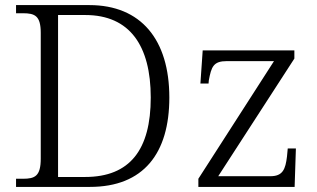

<svg xmlns="http://www.w3.org/2000/svg" viewBox="-20 -734 1244 754"><path d="M43 0H333C544 0 645 -132 645 -351C645 -578 534 -714 331 -714H43V-682H70C117 -682 140 -672 140 -605V-111C140 -42 117 -32 70 -32H43ZM314 -39H208V-675H315C490 -675 572 -554 572 -351C572 -147 491 -39 314 -39ZM759 0H1137L1142 -151H1110L1107 -119C1101 -70 1091 -42 1042 -42H837L1136 -504V-536H776L767 -406H799L800 -418C810 -472 818 -494 871 -494H1056L759 -32Z"/></svg>

Font: Noto Serif Light
Style: Regular
Weight: 300
Designer: Monotype Design Team
Foundry: Monotype Imaging Inc.
Version: Version 2.013